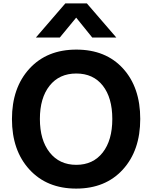

<svg xmlns="http://www.w3.org/2000/svg" viewBox="-20 -1063 887 1121"><path d="M151.9 -73.2Q49.8 -184.6 49.8 -367.7Q49.8 -550.8 151.9 -662.1Q253.9 -773.4 425.8 -773.4Q597.7 -773.4 698.2 -663.1Q798.8 -552.7 798.8 -368.7Q798.8 -184.6 697.3 -73.2Q595.7 38.1 424.8 38.1Q253.9 38.1 151.9 -73.2ZM189.5 -843.8 361.3 -1043H487.3L659.2 -843.8H518.6L424.8 -960L329.1 -843.8ZM269.5 -562.5Q212.9 -491.2 212.9 -368.2Q212.9 -245.1 270 -172.9Q327.1 -100.6 425.3 -100.6Q523.4 -100.6 579.6 -172.4Q635.7 -244.1 635.7 -368.2Q635.7 -492.2 580.1 -563Q524.4 -633.8 425.3 -633.8Q326.2 -633.8 269.5 -562.5Z"/></svg>

Font: GenEi M Gothic v2 Bold
Style: Regular
Weight: 700
Version: Version 2.0